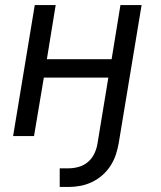

<svg xmlns="http://www.w3.org/2000/svg" viewBox="-20 -540 640 762"><path d="M217 202V128H253Q273 128 293.5 122Q314 116 330 102Q346 88 355 68.5Q364 49 367 29L410 -232H154L115 0H32L118 -520H201L166 -305H423L458 -520H542L451 29Q447 52 439.5 74.5Q432 97 418.5 118Q405 139 386 155.5Q367 172 345 182.5Q323 193 299.5 197.5Q276 202 253 202Z"/></svg>

Font: Iosevka SS04 Extended Oblique
Style: Regular
Weight: 400
Width: 7
Italic angle: -9°
Monospace: yes
Designer: Belleve Invis
Foundry: Belleve Invis
Version: Version 19.0.0; ttfautohint (v1.8.4)